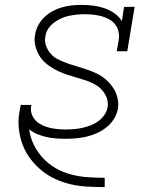

<svg xmlns="http://www.w3.org/2000/svg" viewBox="-20 -558 640 783"><path d="M406 205Q372 205 336.5 203Q301 201 268.5 193.5Q236 186 205.5 172Q175 158 150 137.5Q125 117 105 91Q85 65 73 34Q61 3 57 -31.5Q53 -66 59 -100Q60 -107 61.5 -114.5Q63 -122 65 -130H108Q108 -128 107.5 -126.5Q107 -125 107 -124Q107 -123 106.5 -122.5Q106 -122 106 -121H107Q107 -120 106.5 -119.5Q106 -119 106 -119Q105 -102 111.5 -87.5Q118 -73 129 -63Q140 -53 154.5 -46.5Q169 -40 184 -36.5Q199 -33 215.5 -31.5Q232 -30 248 -30Q265 -30 282 -31.5Q299 -33 315.5 -36.5Q332 -40 349 -46.5Q366 -53 380.5 -63.5Q395 -74 405.5 -89Q416 -104 419 -121Q422 -141 415 -159.5Q408 -178 395 -192Q382 -206 365 -215Q348 -224 330 -230Q312 -236 293 -241.5Q274 -247 255.5 -253Q237 -259 219.5 -267Q202 -275 186 -285.5Q170 -296 157 -309.5Q144 -323 135.5 -340Q127 -357 123 -376.5Q119 -396 123 -416Q126 -436 136 -455Q146 -474 161.5 -488.5Q177 -503 195.5 -513Q214 -523 234 -528.5Q254 -534 273.5 -536Q293 -538 313 -538Q337 -538 360.5 -535Q384 -532 406 -524.5Q428 -517 446.5 -504Q465 -491 477 -472L486 -530H529L499 -349H456L464 -394Q467 -411 463.5 -428Q460 -445 450 -458Q440 -471 425.5 -479Q411 -487 395 -491.5Q379 -496 361.5 -498Q344 -500 327 -500Q311 -500 294.5 -498.5Q278 -497 261.5 -493.5Q245 -490 229.5 -483Q214 -476 200 -465.5Q186 -455 176.5 -440.5Q167 -426 165 -409Q161 -389 168 -370.5Q175 -352 187.5 -338Q200 -324 217.5 -315.5Q235 -307 253 -300.5Q271 -294 290 -288.5Q309 -283 327 -277Q345 -271 363 -263.5Q381 -256 396.5 -245.5Q412 -235 425 -221Q438 -207 447 -190.5Q456 -174 460 -154.5Q464 -135 461 -115Q457 -93 445 -73.5Q433 -54 415 -39.5Q397 -25 376 -15.5Q355 -6 334 -1Q313 4 291.5 6Q270 8 248 8Q228 8 208 6.5Q188 5 168.5 0.5Q149 -4 131 -11.5Q113 -19 99 -31Q103 2 118 32.5Q133 63 155.5 87Q178 111 206.5 127.5Q235 144 268 153Q301 162 336 164.5Q371 167 406 167H407V205Z"/></svg>

Font: Iosevka Slab XLtExObl
Style: Regular
Weight: 200
Width: 7
Italic angle: -9°
Monospace: yes
Designer: Belleve Invis
Foundry: Belleve Invis
Version: Version 11.1.1; ttfautohint (v1.8.3)